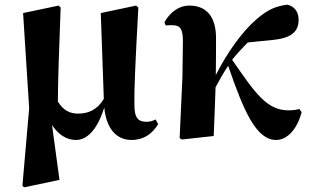

<svg xmlns="http://www.w3.org/2000/svg" viewBox="-20 -583 1336 823"><path d="M647 -71C636 -65 624 -61 608 -61C574 -61 556 -75 556 -135C555 -204 560 -310 573 -551L563 -559L412 -527L425 -159C396 -111 357 -96 315 -96C279 -96 251 -110 228 -148C229 -245 232 -346 240 -551L231 -559L79 -527L105 -119L76 214L84 220L235 188L203 -47C228 -9 263 17 305 17C363 17 403 -45 427 -122C435 -36 476 17 544 17C595 17 633 -9 658 -51Z M1263 -116C1254 -113 1239 -110 1217 -110C1123 -110 1073 -185 975 -327C998 -355 1020 -379 1042 -401L1151 -412C1220 -419 1260 -442 1260 -497C1260 -538 1238 -556 1212 -563C1165 -557 1130 -544 1080 -501C1018 -448 952 -355 905 -261C906 -308 906 -406 906 -420C906 -519 858 -559 793 -559C742 -559 707 -526 685 -488L690 -474C694 -475 714 -475 718 -475C751 -475 764 -462 764 -406L762 -253L750 9L759 15L896 0C897 -15 902 -149 904 -209C923 -245 938 -271 958 -301C1026 -103 1079 17 1164 17C1205 17 1251 -20 1273 -102Z"/></svg>

Font: Noto Serif CJK JP Black
Style: Regular
Weight: 900
Designer: Ryoko NISHIZUKA 西塚涼子 (kana & ideographs); Frank Grießhammer (Latin, Greek & Cyrillic); Wenlong ZHANG 张文龙 (bopomofo); San
Foundry: Adobe Systems Incorporated
Version: Version 1.001;PS 1.001;hotconv 16.6.54;makeotf.lib2.5.65590